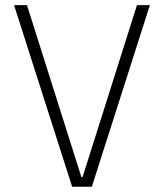

<svg xmlns="http://www.w3.org/2000/svg" viewBox="-20 -713 626 733"><path d="M255.4 0 33.7 -693.4H83L290.5 -37.6H295.4L502.9 -693.4H552.2L330.6 0Z"/></svg>

Font: Cascadia Code ExtraLight
Style: Regular
Weight: 200
Monospace: yes
Designer: Aaron Bell
Foundry: Saja Typeworks
Version: Version 2407.024; ttfautohint (v1.8.4)